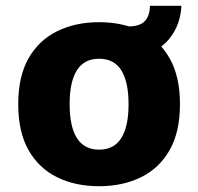

<svg xmlns="http://www.w3.org/2000/svg" viewBox="-20 -639 692 670"><path d="M43.6 -275.4Q43.6 -372.1 79.6 -435.5Q115.7 -498.8 179.6 -530.2Q243.4 -561.6 325.8 -561.6Q408.2 -561.6 472.1 -530.2Q535.9 -498.8 572 -435.5Q608 -372.1 608 -275.4Q608 -178.7 572 -115.3Q535.9 -52 472.1 -20.6Q408.2 10.8 325.8 10.8Q242.8 10.8 179.1 -20.6Q115.4 -52 79.5 -115.3Q43.6 -178.7 43.6 -275.4ZM223 -275.4Q223 -197.1 248.5 -157Q273.9 -116.8 325.8 -116.8Q377.7 -116.8 403.1 -157Q428.6 -197.1 428.6 -275.4Q428.6 -354 403.1 -394Q377.7 -434 325.8 -434Q273.9 -434 248.5 -394Q223 -354 223 -275.4ZM430.1 -443.1 428.1 -546.8Q467.1 -546.8 484.8 -564.8Q502.5 -582.8 503.2 -618.8H612.9Q612.2 -588.8 601.4 -558Q590.6 -527.3 568.6 -500.9Q546.5 -474.6 512.5 -458.8Q478.4 -443.1 430.1 -443.1Z"/></svg>

Font: Kufam
Style: Regular
Weight: 400
Designer: Wael Morcos, Artur Schmal
Foundry: Original Type
Version: Version 1.301; ttfautohint (v1.8.3)